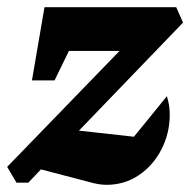

<svg xmlns="http://www.w3.org/2000/svg" viewBox="-36 -509 530 535"><path d="M10 0 -16 -44 297 -367H156L116 -285H53L88 -489H455L474 -446L184 -145L337 -128Q359 -155 382 -183Q405 -211 429 -241Q433 -228 435 -215.5Q437 -203 437 -190Q437 -138 414 -93Q391 -48 351 -21Q311 6 261 6Q239 6 212 -2L78 -37L43 0Z"/></svg>

Font: Piazzolla
Style: Bold Italic
Weight: 700
Italic angle: -11.3°
Designer: Juan Pablo del Peral
Foundry: Huerta Tipografica
Version: Version 1.330